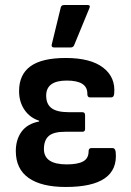

<svg xmlns="http://www.w3.org/2000/svg" viewBox="-20 -734 520 765"><path d="M242 11Q145 11 94 -25Q43 -61 43 -132Q43 -178 66 -209.5Q89 -241 136 -250V-253Q99 -265 77.5 -296.5Q56 -328 56 -371Q56 -437 101.5 -470Q147 -503 242 -503Q341 -503 391 -464.5Q441 -426 435 -361Q434 -346 423 -346H338Q328 -346 328 -360Q329 -413 246 -413Q164 -413 164 -353Q164 -319 185.5 -303Q207 -287 254 -287H308Q319 -287 319 -275V-220Q319 -209 308 -209H239Q193 -209 174 -192Q155 -175 155 -140Q155 -79 246 -79Q290 -79 311.5 -91Q333 -103 333 -131Q333 -144 344 -144H429Q439 -144 441 -128Q454 11 242 11ZM195 -545Q184 -545 186 -556L222 -704Q224 -714 236 -714H329Q342 -714 336 -701L275 -553Q271 -545 262 -545Z"/></svg>

Font: Sofia Sans Semi Condensed
Style: Bold
Weight: 700
Designer: Botio Nikoltchev, Ani Petrova
Foundry: lettersoup
Version: Version 4.100; ttfautohint (v1.8.4.7-5d5b)